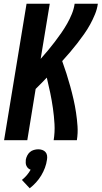

<svg xmlns="http://www.w3.org/2000/svg" viewBox="-20 -755 547 1034"><path d="M2 0 123 -735H248L199 -438Q219 -460 238 -483Q257 -506 275 -529.5Q293 -553 310 -577.5Q327 -602 341.5 -627.5Q356 -653 367 -680Q378 -707 382 -735H507Q503 -706 491.5 -678Q480 -650 465.5 -623.5Q451 -597 433 -571.5Q415 -546 396 -521.5Q377 -497 356.5 -473Q336 -449 315 -426Q327 -393 338 -358.5Q349 -324 358.5 -289.5Q368 -255 376 -220Q384 -185 389.5 -148.5Q395 -112 397.5 -75Q400 -38 394 0H269Q276 -44 273.5 -87Q271 -130 265 -172Q259 -214 250.5 -255Q242 -296 232 -337L231 -336Q217 -321 202 -306Q187 -291 172 -276L127 0ZM140 259 98 214Q112 203 124 189Q136 175 145 159Q137 156 131.5 151Q126 146 122.5 138.5Q119 131 118.5 122.5Q118 114 119 105Q121 94 126.5 83Q132 72 141 64Q150 56 162.5 52.5Q175 49 186 49Q197 49 207.5 52.5Q218 56 225 64Q232 72 233.5 83Q235 94 233 105Q230 127 222 148.5Q214 170 202 190Q190 210 174 227.5Q158 245 140 259Z"/></svg>

Font: Iosevka Term Curly XBd Obl
Style: Regular
Weight: 800
Italic angle: -9°
Designer: Belleve Invis
Foundry: Belleve Invis
Version: Version 32.3.0